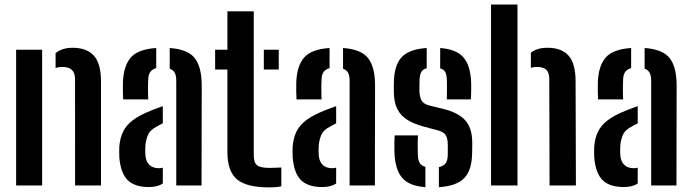

<svg xmlns="http://www.w3.org/2000/svg" viewBox="-20 -820 3061 849"><path d="M51.3 0V-600H166.3V0ZM312 0 311.8 -470.6Q311.6 -498.4 297.4 -511.2Q283.3 -524 254.5 -524Q247 -524 239.8 -522.8Q232.6 -521.5 225.8 -519.2V-585Q240 -596.6 258.1 -602.6Q276.2 -608.7 301.5 -608.7Q363 -608.7 394.7 -574.2Q426.4 -539.7 426.6 -461V0Z M507.7 -124.1Q507.2 -134.7 507.1 -147.6Q507 -160.5 507.5 -170.8Q510.4 -209.2 524.2 -237.7Q538 -266.2 567.8 -288.7Q597.6 -311.2 648.5 -331.3Q661.4 -336.5 674.2 -341.3Q686.9 -346 699.9 -350.6V-274.6Q694.2 -272.1 688.1 -268.7Q682.1 -265.2 675.3 -261.5Q643.4 -246 633.5 -221.6Q623.7 -197.1 622.6 -170.3Q622.3 -157.2 622.4 -149.9Q622.5 -142.6 623 -132.3Q625.5 -105.5 640.6 -90.9Q655.8 -76.2 682.6 -76.2Q692.8 -76.2 699.9 -78.6V-8.7Q676.9 7.1 638.5 7.1Q575.6 7.1 544.5 -23.5Q513.4 -54.2 507.7 -124.1ZM524.6 -380.4Q523.7 -393.9 523.4 -415.5Q523.1 -437.1 523.6 -457.3Q526.7 -529.7 558.8 -566.1Q591 -602.4 670.8 -607.7V-518.7Q654.7 -514.7 645.6 -503.3Q636.5 -491.9 635.5 -471.1Q634.7 -461 634.5 -441.8Q634.2 -422.5 634.6 -404.6Q635 -386.6 635.5 -380.4ZM759.4 0V-464.7Q759.4 -485.5 752.6 -498.2Q745.8 -510.8 730.4 -516.1V-607.7Q811.1 -602.1 841.7 -562.3Q872.3 -522.4 872 -440.2L871.2 0Z M931.3 -512.6V-600H985.6V-770H1102.1V-133.7Q1102.1 -100.4 1117 -89Q1131.9 -77.6 1171.5 -77.6Q1185.9 -77.6 1197.5 -78.2Q1209.1 -78.8 1224 -79.4V3.7Q1212 6.5 1199.1 7.6Q1186.2 8.7 1170.9 8.7Q1070.4 8.7 1028 -26.8Q985.6 -62.4 985.6 -147.2V-512.6ZM1146.6 -512.6V-600H1212.6V-512.6Z M1274.2 -124.1Q1273.7 -134.7 1273.6 -147.6Q1273.5 -160.5 1274 -170.8Q1276.9 -209.2 1290.7 -237.7Q1304.5 -266.2 1334.3 -288.7Q1364.1 -311.2 1415 -331.3Q1427.9 -336.5 1440.7 -341.3Q1453.4 -346 1466.4 -350.6V-274.6Q1460.7 -272.1 1454.6 -268.7Q1448.6 -265.2 1441.8 -261.5Q1409.9 -246 1400 -221.6Q1390.2 -197.1 1389.1 -170.3Q1388.8 -157.2 1388.9 -149.9Q1389 -142.6 1389.5 -132.3Q1392 -105.5 1407.1 -90.9Q1422.3 -76.2 1449.1 -76.2Q1459.3 -76.2 1466.4 -78.6V-8.7Q1443.4 7.1 1405 7.1Q1342.1 7.1 1311 -23.5Q1279.9 -54.2 1274.2 -124.1ZM1291.1 -380.4Q1290.2 -393.9 1289.9 -415.5Q1289.6 -437.1 1290.1 -457.3Q1293.2 -529.7 1325.3 -566.1Q1357.5 -602.4 1437.3 -607.7V-518.7Q1421.2 -514.7 1412.1 -503.3Q1403 -491.9 1402 -471.1Q1401.2 -461 1401 -441.8Q1400.7 -422.5 1401.1 -404.6Q1401.5 -386.6 1402 -380.4ZM1525.9 0V-464.7Q1525.9 -485.5 1519.1 -498.2Q1512.3 -510.8 1496.9 -516.1V-607.7Q1577.6 -602.1 1608.2 -562.3Q1638.8 -522.4 1638.5 -440.2L1637.7 0Z M1724.1 -145.4Q1723.6 -168.1 1723.9 -188Q1724.2 -208 1725.1 -221.4H1828.1Q1826.6 -189.5 1827 -168.9Q1827.4 -148.4 1827.7 -132.9Q1828.5 -110.7 1836.4 -98.8Q1844.3 -86.9 1861.1 -82.1V7.7Q1788.7 2.4 1757.9 -34.1Q1727.2 -70.5 1724.1 -145.4ZM1920.7 7.7V-81Q1940.9 -85.3 1950.2 -97.7Q1959.5 -110.1 1959.9 -133.7Q1960.1 -147.3 1960.1 -153.5Q1960.1 -159.7 1960.1 -165.4Q1960.1 -171.1 1959.9 -183.4Q1959.5 -208.5 1950.8 -222.4Q1942.1 -236.3 1917.8 -243.2L1852.7 -260.5Q1808.7 -272.6 1779.8 -291Q1750.9 -309.5 1736.6 -338.4Q1722.2 -367.3 1721.6 -411.3Q1721.4 -424 1721.4 -433.3Q1721.4 -442.7 1721.6 -452.7Q1722.2 -529.3 1755 -565.9Q1787.8 -602.6 1866.8 -607.7V-518.4Q1850.5 -514.2 1843.4 -502.5Q1836.3 -490.9 1835.5 -469.6Q1835.3 -464.2 1834.8 -453Q1834.3 -441.9 1834.5 -421.7Q1835 -393.4 1843.4 -376.8Q1851.9 -360.3 1879.8 -353L1938.7 -338.7Q2003.9 -323.3 2036.1 -289.2Q2068.2 -255.2 2068.2 -188.6Q2068.2 -176.3 2068.1 -165.8Q2068 -155.3 2067.6 -142.5Q2066.7 -68.3 2033.1 -32.8Q1999.5 2.6 1920.7 7.7ZM1955.6 -380.4Q1956.3 -394 1956.4 -411.1Q1956.6 -428.3 1956.4 -444.1Q1956.3 -460 1955.8 -469.8Q1955 -490.6 1948.5 -502Q1942.1 -513.3 1926.4 -517.7V-607.7Q1997.9 -602.4 2029 -566.6Q2060.2 -530.9 2063.3 -456.6Q2063.6 -448.9 2063.6 -433.7Q2063.6 -418.6 2063.2 -403.4Q2062.8 -388.2 2061.9 -380.4Z M2151.3 0V-800H2268.2V0ZM2410.1 0 2408.8 -470.6Q2408.8 -498.4 2396 -511.2Q2383.3 -524 2354.5 -524Q2339.7 -524 2327.5 -520.1V-587.1Q2341 -597.9 2358.8 -603.3Q2376.6 -608.7 2401.5 -608.7Q2463 -608.7 2493.9 -574.2Q2524.9 -539.7 2525.2 -461L2526.6 0Z M2607.7 -124.1Q2607.2 -134.7 2607.1 -147.6Q2607 -160.5 2607.5 -170.8Q2610.4 -209.2 2624.2 -237.7Q2638 -266.2 2667.8 -288.7Q2697.6 -311.2 2748.5 -331.3Q2761.4 -336.5 2774.2 -341.3Q2786.9 -346 2799.9 -350.6V-274.6Q2794.2 -272.1 2788.1 -268.7Q2782.1 -265.2 2775.3 -261.5Q2743.4 -246 2733.5 -221.6Q2723.7 -197.1 2722.6 -170.3Q2722.3 -157.2 2722.4 -149.9Q2722.5 -142.6 2723 -132.3Q2725.5 -105.5 2740.6 -90.9Q2755.8 -76.2 2782.6 -76.2Q2792.8 -76.2 2799.9 -78.6V-8.7Q2776.9 7.1 2738.5 7.1Q2675.6 7.1 2644.5 -23.5Q2613.4 -54.2 2607.7 -124.1ZM2624.6 -380.4Q2623.7 -393.9 2623.4 -415.5Q2623.1 -437.1 2623.6 -457.3Q2626.7 -529.7 2658.8 -566.1Q2691 -602.4 2770.8 -607.7V-518.7Q2754.7 -514.7 2745.6 -503.3Q2736.5 -491.9 2735.5 -471.1Q2734.7 -461 2734.5 -441.8Q2734.2 -422.5 2734.6 -404.6Q2735 -386.6 2735.5 -380.4ZM2859.4 0V-464.7Q2859.4 -485.5 2852.6 -498.2Q2845.8 -510.8 2830.4 -516.1V-607.7Q2911.1 -602.1 2941.7 -562.3Q2972.3 -522.4 2972 -440.2L2971.2 0Z"/></svg>

Font: Big Shoulders Stencil Text Thin
Style: Regular
Weight: 100
Designer: Patric King
Foundry: XO Type Co
Version: Version 2.001